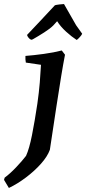

<svg xmlns="http://www.w3.org/2000/svg" viewBox="-82 -717 427 951"><path d="M-38 214Q-44 204 -50 194Q-56 184 -62 174L-59 163Q-32 143 -2.5 112Q27 81 47 55Q63 20 76.5 -48Q90 -116 103 -203Q111 -259 115 -307.5Q119 -356 121 -396L46 -407Q43 -422 44 -440Q84 -443 135 -450Q186 -457 224 -467L240 -446Q231 -400 221 -339Q211 -278 197.5 -190Q184 -102 165 25Q153 58 121 94Q89 130 46.5 162Q4 194 -38 214ZM80 -522 73 -520Q66 -522 59.5 -530Q53 -538 52 -544Q81 -575 119 -615Q157 -655 190 -691Q196 -693 212.5 -695Q229 -697 235 -697L295 -592L325 -550Q323 -544 313.5 -533.5Q304 -523 298 -519Q273 -535 245.5 -560Q218 -585 201 -612L182 -591Q166 -575 137 -556.5Q108 -538 80 -522Z"/></svg>

Font: Labrada SemiBold
Style: Italic
Weight: 600
Italic angle: -7°
Designer: Mercedes Jáuregui
Foundry: Omnibus-Type Team
Version: Version 1.000; ttfautohint (v1.8.4.7-5d5b)